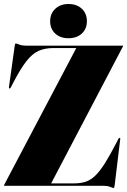

<svg xmlns="http://www.w3.org/2000/svg" viewBox="-20 -928 635 959"><path d="M594 -696 235.5 -12H349Q381.5 -12 406.8 -20Q432 -28 455 -49.8Q478 -71.5 503.5 -111.8Q529 -152 562.5 -217L571.5 -234.5Q574.5 -240 578 -239Q581.5 -238.5 580.5 -233L552.5 -1Q551 11 547.5 11Q544.5 11 530.5 5.5Q516.5 0 497.5 0H3Q0 0 0 -2.5Q0 -3 1.5 -6L361 -688H247Q204 -688 172.5 -673.8Q141 -659.5 112 -622.5Q83 -585.5 47 -516.5L33.5 -490.5Q30.5 -485 27 -486Q24 -487 24.5 -492L53.5 -699Q55 -711 58.5 -711Q61.5 -711 75.8 -705.5Q90 -700 108.5 -700H593Q595 -700 595 -698.5Q595 -697.5 594 -696ZM322 -737Q281 -737 255.8 -760.5Q230.5 -784 230.5 -822Q230.5 -860 256 -884Q281.5 -908 322 -908Q363.5 -908 388.8 -884.2Q414 -860.5 414 -822Q414 -784 388.8 -760.5Q363.5 -737 322 -737Z"/></svg>

Font: Fraunces 144pt S000 Black
Style: Regular
Weight: 900
Version: Version 1.000; ttfautohint (v1.8.3)